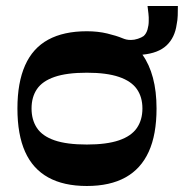

<svg xmlns="http://www.w3.org/2000/svg" viewBox="-20 -608 612 639"><path d="M269 11Q192 11 140.5 -17.5Q89 -46 63.5 -103Q38 -160 38 -247Q38 -333 63.5 -390.5Q89 -448 140.5 -476Q192 -504 269 -504Q306 -504 337 -496.5Q368 -489 387 -481Q394 -478 400.5 -476.5Q407 -475 416 -475Q427 -475 439 -479Q451 -483 458 -488Q467 -496 471 -510Q475 -524 475 -538Q475 -546 475 -550.5Q475 -555 474 -563Q473 -571 471 -588H572Q572 -572 571.5 -556.5Q571 -541 568 -527Q562 -483 534.5 -457Q507 -431 454 -426Q477 -394 489 -349Q501 -304 501 -247Q501 -160 475 -103Q449 -46 397.5 -17.5Q346 11 269 11ZM269 -127Q335 -127 376 -141Q417 -155 435.5 -182Q454 -209 454 -247Q454 -285 435.5 -311.5Q417 -338 376 -352Q335 -366 269 -366Q202 -366 161.5 -352Q121 -338 103 -311.5Q85 -285 85 -247Q85 -209 103 -182Q121 -155 161.5 -141Q202 -127 269 -127Z"/></svg>

Font: Ojuju
Style: Bold
Weight: 700
Designer: Chisaokwu Joboson, Mirko Velimirovic
Foundry: Udi Foundry
Version: Version 1.000